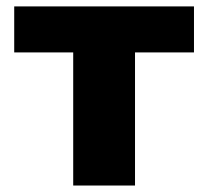

<svg xmlns="http://www.w3.org/2000/svg" viewBox="-20 -573 643 593"><path d="M579.1 -411.1H397V0H206.1V-411.1H23.9V-553.2H579.1Z"/></svg>

Font: OpenSans-ExtraBold
Style: Regular
Weight: 800
Foundry: Ascender Corporation
Version: Version 1.10